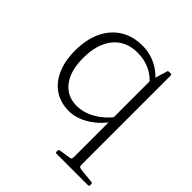

<svg xmlns="http://www.w3.org/2000/svg" viewBox="-188 -635 979 979"><g transform="rotate(45 301.5 -145.5)"><path d="M497 86H442V-401L469 -490Q470 -494 472 -495Q474 -496 478 -496H490Q497 -496 497 -489ZM455 -378Q424 -415 384 -433.5Q344 -452 296 -452Q212 -452 165 -395Q118 -338 118 -236Q118 -143 158 -91.5Q198 -40 267 -40Q316 -40 363.5 -66.5Q411 -93 449 -141L458 -119Q422 -62 367 -27.5Q312 7 258 7Q198 7 154 -22Q110 -51 86 -105.5Q62 -160 62 -234Q62 -314 89.5 -372.5Q117 -431 168 -463Q219 -495 288 -495Q343 -495 391 -470Q439 -445 472 -398ZM367 205Q360 205 360 198V189Q360 182 368 181L427 172Q437 171 439.5 167Q442 163 442 152V25H497V155Q497 165 500.5 168Q504 171 515 173L595 181Q602 182 602 189V198Q602 205 595 205Z"/></g></svg>

Font: Hahmlet ExtraLight
Style: Regular
Weight: 250
Designer: Minjoo Ham & Mark Frömberg
Foundry: hypertype
Version: Version 1.002